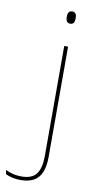

<svg xmlns="http://www.w3.org/2000/svg" viewBox="-160 -694 457 911"><g transform="rotate(10 68.5 -239.0)"><path d="M121 0H102.5V-485.5H121ZM112 -594.5Q101.5 -594.5 96 -601.2Q90.5 -608 90.5 -622V-626.5Q90.5 -640 96 -646.8Q101.5 -653.5 112 -653.5Q122.5 -653.5 127.8 -646.8Q133 -640 133 -626.5V-622Q133 -608 127.8 -601.2Q122.5 -594.5 112 -594.5ZM7 177Q-13.5 177 -32.2 172.5Q-51 168 -64 161.5L-67 141.5Q-49.5 150.5 -30.5 155Q-11.5 159.5 9 159.5Q61 159.5 81.8 130.8Q102.5 102 102.5 45.5V-158H121V46Q121 88.5 109.8 117.8Q98.5 147 73.5 162Q48.5 177 7 177Z"/></g></svg>

Font: Anek Kannada Thin
Style: Regular
Weight: 250
Version: Version 1.003